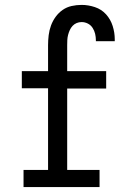

<svg xmlns="http://www.w3.org/2000/svg" viewBox="-20 -763 540 783"><path d="M76 0V-70H176V-403H69V-473H176V-579Q176 -599 178.5 -619.5Q181 -640 188 -659Q195 -678 207 -694.5Q219 -711 235.5 -722.5Q252 -734 272 -738.5Q292 -743 313 -743Q340 -743 367 -734Q394 -725 412.5 -704.5Q431 -684 439.5 -657Q448 -630 448 -603Q448 -601 448 -599Q448 -597 448 -595H371Q371 -596 371 -597Q371 -598 371 -599Q371 -612 368 -625Q365 -638 357.5 -649.5Q350 -661 338 -667Q326 -673 313 -673Q302 -673 292.5 -669Q283 -665 276 -657.5Q269 -650 264.5 -640Q260 -630 257.5 -620Q255 -610 254.5 -599.5Q254 -589 254 -579V-473H413V-402H254V-70H386V0Z"/></svg>

Font: Iosevka Slab
Style: Regular
Weight: 400
Monospace: yes
Designer: Belleve Invis
Foundry: Belleve Invis
Version: Version 11.2.4; ttfautohint (v1.8.3)